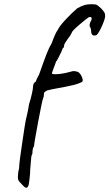

<svg xmlns="http://www.w3.org/2000/svg" viewBox="-20 -685 520 913"><path d="M75 182Q69 176 67 170.5Q65 165 65 156L67 131Q72 116 72 96Q72 87 85.5 -5Q99 -97 103 -116L106 -128Q114 -161 118 -189Q126 -214 131.5 -238.5Q137 -263 137 -272Q137 -290 151 -298Q152 -306 166 -331Q190 -399 201.5 -428.5Q213 -458 226 -480Q244 -530 255 -543Q262 -560 293 -593Q324 -626 348 -646Q370 -658 383.5 -661.5Q397 -665 417 -665Q434 -665 440.5 -661.5Q447 -658 462 -644Q475 -629 477.5 -624Q480 -619 480 -605Q476 -584 460 -551Q444 -518 436 -517Q433 -516 428 -516Q413 -516 413 -541Q413 -547 410 -553Q407 -559 406 -561Q406 -576 413 -586Q416 -592 416 -597Q416 -602 412.5 -603.5Q409 -605 402 -603Q393 -598 357.5 -567.5Q322 -537 322 -531Q321 -529 316.5 -520.5Q312 -512 303 -501Q285 -476 285 -470Q285 -457 279 -457Q278 -455 274.5 -445.5Q271 -436 265 -425Q261 -416 255 -405Q249 -394 245 -390H246Q243 -382 235 -360.5Q227 -339 227 -336Q227 -332 241 -332Q272 -332 312 -343Q325 -347 331 -347Q338 -347 351 -343Q362 -336 369 -320Q376 -304 372 -298Q371 -294 350.5 -287Q330 -280 308 -276Q277 -269 257 -266Q252 -265 225.5 -260Q199 -255 199 -251Q195 -251 192 -247Q189 -243 189 -239Q189 -225 185 -218Q180 -205 161 -103.5Q142 -2 142 10Q134 20 134 46Q128 57 128 71Q128 77 127 81Q127 86 125 105Q123 124 123 140L120 169Q119 181 117 191Q115 201 110 206Q104 210 97 204.5Q90 199 75 182Z"/></svg>

Font: Caveat
Style: Regular
Weight: 400
Designer: Pablo Impallari
Foundry: Pablo Impallari
Version: Version 1.500; ttfautohint (v1.6)